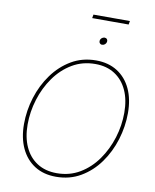

<svg xmlns="http://www.w3.org/2000/svg" viewBox="-106 -1092 952 1180"><g transform="rotate(10 370.0 -501.5)"><path d="M325.2 9.8Q247.6 9.8 191.9 -25.6Q136.2 -61 106.2 -125.2Q76.2 -189.5 76.2 -275.4Q76.2 -359.9 101.8 -441.9Q127.4 -523.9 175.8 -590.6Q224.1 -657.2 292.2 -697.3Q360.4 -737.3 445.8 -737.3Q522.9 -737.3 578.6 -701.9Q634.3 -666.5 664.1 -602.5Q693.8 -538.6 693.8 -452.1Q693.8 -368.2 668.5 -285.9Q643.1 -203.6 595.2 -137Q547.4 -70.3 479.2 -30.3Q411.1 9.8 325.2 9.8ZM326.2 -12.7Q406.2 -12.7 470 -50.8Q533.7 -88.9 578.6 -152.6Q623.5 -216.3 647.5 -293.7Q671.4 -371.1 671.4 -450.2Q671.4 -530.8 644.3 -590.1Q617.2 -649.4 566.4 -682.1Q515.6 -714.8 445.3 -714.8Q364.7 -714.8 300.8 -676.8Q236.8 -638.7 191.7 -575Q146.5 -511.2 122.6 -433.6Q98.6 -356 98.6 -276.9Q98.6 -197.3 125.7 -137.7Q152.8 -78.1 203.9 -45.4Q254.9 -12.7 326.2 -12.7ZM464.4 -838.4Q455.1 -838.4 449.5 -845.2Q443.8 -852.1 445.3 -861.3Q446.8 -871.1 454.8 -877.7Q462.9 -884.3 472.2 -884.3Q481.9 -884.3 487.3 -877.7Q492.7 -871.1 491.2 -861.3Q489.7 -852.1 481.9 -845.2Q474.1 -838.4 464.4 -838.4ZM607.4 -1011.7 603.5 -989.3H376L379.9 -1011.7Z"/></g></svg>

Font: Inter 16pt Thin
Style: Italic
Weight: 250
Italic angle: -9.3988°
Version: Version 4.001;git-66647c0bb